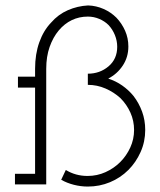

<svg xmlns="http://www.w3.org/2000/svg" viewBox="-20 -678 589 706"><path d="M452 -53Q480 -81 497 -119Q514 -157 514 -200Q514 -236 502.5 -267.5Q491 -299 471 -325Q453 -347 429.5 -363.5Q406 -380 378 -389Q411 -406 431.5 -437Q452 -468 452 -507Q452 -538 440 -565Q428 -592 408 -613Q388 -633 361 -645Q334 -657 304 -658Q265 -656 229.5 -640.5Q194 -625 168 -595Q140 -566 124.5 -522.5Q109 -479 109 -425V-396H46V-356H109V-39H35V0H150V-425Q150 -470 162.5 -505.5Q175 -541 196 -566Q217 -591 244 -604Q271 -617 303 -617Q325 -617 345 -608.5Q365 -600 379 -586Q394 -570 402.5 -549Q411 -528 411 -506Q411 -461 379 -434Q347 -407 303 -407V-366Q337 -366 368 -352.5Q399 -339 423 -317Q446 -294 459.5 -264Q473 -234 473 -200Q473 -166 459 -135.5Q445 -105 422 -82Q399 -59 368 -45Q337 -31 302 -31Q280 -31 260 -36.5Q240 -42 222 -53L205 -17Q226 -5 251.5 1.5Q277 8 303 8Q346 8 384.5 -8Q423 -24 452 -53Z"/></svg>

Font: Josefin Slab Thin
Style: Regular
Weight: 400
Version: Version 2.000